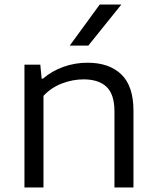

<svg xmlns="http://www.w3.org/2000/svg" viewBox="-20 -828 690 848"><path d="M88 -542.5H158L164 -480.5H169.5Q209 -514.5 260 -532.8Q311 -551 366.5 -551Q462 -551 515.8 -499.5Q569.5 -448 569.5 -338.5V0H485.5V-336Q485.5 -411 450.8 -444.2Q416 -477.5 349 -477.5Q301.5 -477.5 254 -459.5Q206.5 -441.5 172 -404.5V0H88ZM288 -626.5 420.5 -808H516L370 -626.5Z"/></svg>

Font: Encode Sans Expanded
Style: Regular
Weight: 400
Width: 7
Designer: Multiple Designers
Foundry: Impallari Type
Version: Version 2.000